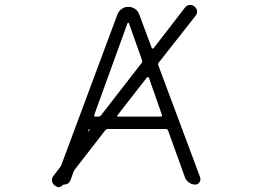

<svg xmlns="http://www.w3.org/2000/svg" viewBox="-20 -781 1040 789"><path d="M462.9 -307.6Q460.9 -305.7 461.9 -303.7Q462.9 -301.8 465.8 -301.8H641.6Q643.6 -301.8 645 -303.7Q646.5 -305.7 645.5 -308.6L591.8 -461.9Q590.8 -463.9 588.4 -464.4Q585.9 -464.8 584 -462.9ZM424.8 -251Q417 -251 412.1 -245.1L287.1 -84Q283.2 -79.1 281.2 -72.3L270.5 -43Q263.7 -22.5 242.2 -22.5Q239.3 -22.5 237.3 -20.5Q232.4 -13.7 224.6 -12.7Q222.7 -11.7 220.7 -11.7Q214.8 -11.7 209 -16.6L204.1 -19.5Q193.4 -28.3 193.4 -41Q193.4 -49.8 199.2 -57.6L224.6 -90.8Q229.5 -96.7 232.4 -103.5L462.9 -722.7Q468.8 -736.3 480.5 -744.6Q492.2 -752.9 507.3 -752.9Q522.5 -752.9 534.7 -744.6Q546.9 -736.3 551.8 -722.7L603.5 -584Q604.5 -582 606.9 -581.5Q609.4 -581.1 611.3 -583L740.2 -750Q747.1 -758.8 758.8 -760.7Q760.7 -760.7 762.7 -760.7Q771.5 -760.7 778.3 -754.9Q788.1 -748 789.6 -736.8Q791 -725.6 784.2 -716.8L632.8 -524.4Q627.9 -518.6 630.9 -511.7L802.7 -51.8Q803.7 -47.9 803.7 -43.9Q803.7 -37.1 799.8 -32.2Q793.9 -22.5 782.2 -22.5Q768.6 -22.5 756.8 -30.8Q745.1 -39.1 740.2 -51.8L670.9 -244.1Q668 -251 660.2 -251ZM348.6 -249Q349.6 -251 347.7 -251Q345.7 -251 344.7 -249L340.8 -240.2Q340.8 -239.3 341.3 -239.3Q341.8 -239.3 341.8 -239.3ZM509.8 -685.5Q508.8 -687.5 506.8 -687.5Q504.9 -687.5 503.9 -685.5L367.2 -308.6Q366.2 -305.7 367.7 -303.7Q369.1 -301.8 372.1 -301.8H383.8Q390.6 -301.8 395.5 -307.6L561.5 -521.5Q564.5 -525.4 564.5 -529.3Q564.5 -532.2 563.5 -534.2Z"/></svg>

Font: Rounded Mgen+ 2m light
Style: Regular
Weight: 200
Designer: [Source Han Sans]
Ryoko NISHIZUKA  (kana & ideographs); Paul D. Hunt (Latin, Greek & Cyrillic); Wenlong ZHANG  (bopomofo
Version: Version 1.059.20150602